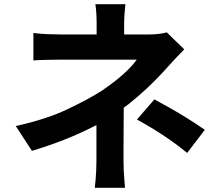

<svg xmlns="http://www.w3.org/2000/svg" viewBox="-20 -837 1040 914"><path d="M577 -817Q575 -799 573 -773.5Q571 -748 571 -725Q571 -710 571 -689.5Q571 -669 571 -649Q571 -629 571 -613H440Q440 -629 440 -648Q440 -667 440 -687Q440 -707 440 -725Q440 -749 438.5 -774Q437 -799 434 -817ZM857 -602Q838 -583 816.5 -560Q795 -537 779 -519Q752 -488 715.5 -451.5Q679 -415 636.5 -378Q594 -341 548 -308Q494 -270 427 -235.5Q360 -201 285 -171.5Q210 -142 132 -119L55 -237Q200 -269 299 -316Q398 -363 463 -404Q501 -430 534 -456Q567 -482 592 -507.5Q617 -533 631 -553Q618 -553 589 -553Q560 -553 523 -553Q486 -553 446 -553Q406 -553 370 -553Q334 -553 307 -553Q280 -553 269 -553Q252 -553 227 -552.5Q202 -552 178.5 -551.5Q155 -551 139 -549V-680Q168 -676 204.5 -674.5Q241 -673 267 -673Q278 -673 309.5 -673Q341 -673 383.5 -673Q426 -673 473 -673Q520 -673 564.5 -673Q609 -673 642.5 -673Q676 -673 691 -673Q714 -673 735.5 -675.5Q757 -678 774 -683ZM569 -384Q569 -357 569 -316.5Q569 -276 568.5 -231Q568 -186 568 -143.5Q568 -101 568 -71Q568 -51 569 -27Q570 -3 572 19Q574 41 575 57H431Q433 43 435 20.5Q437 -2 438 -26.5Q439 -51 439 -71Q439 -99 439 -135Q439 -171 439 -207.5Q439 -244 439 -276Q439 -308 439 -331ZM871 -109Q828 -144 790 -170.5Q752 -197 714 -220.5Q676 -244 632 -268L715 -364Q761 -339 797 -318.5Q833 -298 870 -275Q907 -252 955 -219Z"/></svg>

Font: Noto Sans KR
Style: Bold
Weight: 700
Designer: Ryoko NISHIZUKA  (kana, bopomofo & ideographs); Paul D. Hunt (Latin, Greek & Cyrillic); Sandoll Communications , Soo-you
Foundry: Adobe
Version: Version 2.004-H2;hotconv 1.0.118;makeotfexe 2.5.65603